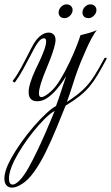

<svg xmlns="http://www.w3.org/2000/svg" viewBox="-61 -458 508 878"><path d="M-6 400Q-22 400 -31.5 389.5Q-41 379 -41 358Q-41 341 -33.5 318Q-26 295 -10 266Q10 230 37 192Q64 154 93.5 120Q123 86 150 61Q177 36 195 27Q199 17 206.5 -5Q214 -27 222 -51.5Q230 -76 236 -93Q242 -110 242 -110Q238 -104 226 -86Q214 -68 195.5 -46.5Q177 -25 155 -10Q133 5 109 5Q70 5 70 -37Q70 -72 101 -139Q110 -157 121.5 -182Q133 -207 141.5 -230.5Q150 -254 150 -269Q150 -283 140 -283Q128 -283 116 -268Q104 -253 94.5 -234.5Q85 -216 79 -205Q64 -176 45 -141.5Q26 -107 7 -81H6Q4 -81 0 -84Q-4 -87 -3 -88Q17 -114 35.5 -148Q54 -182 68 -210Q78 -231 91 -254Q104 -277 121 -292Q141 -309 161 -309Q175 -309 184 -300.5Q193 -292 193 -275Q193 -271 192.5 -267Q192 -263 191 -258Q187 -239 177.5 -211.5Q168 -184 152 -146Q117 -63 117 -31Q117 -14 128 -14Q143 -14 173 -41Q194 -60 215.5 -95.5Q237 -131 256 -171Q275 -211 288.5 -245.5Q302 -280 307 -297Q324 -301 345 -307Q366 -313 382 -320Q371 -308 356.5 -280.5Q342 -253 329 -222.5Q316 -192 307 -171Q293 -136 283.5 -107.5Q274 -79 265.5 -52Q257 -25 245 8Q292 -22 320 -49Q348 -76 369 -109Q390 -142 416 -191Q418 -194 421 -194Q430 -194 425 -186Q403 -145 385.5 -115.5Q368 -86 348.5 -62.5Q329 -39 303 -18.5Q277 2 239 25Q221 70 198 126Q175 182 149 235.5Q123 289 94 329Q69 364 41.5 382Q14 400 -6 400ZM-3 386Q9 386 27.5 368Q46 350 69 310Q88 276 107.5 235.5Q127 195 144 156Q161 117 173 88Q185 59 189 49Q168 61 143 86Q118 111 92 143Q66 175 43 210Q20 245 4 277Q-20 326 -20 358Q-20 386 -3 386ZM344 -375Q330 -375 323 -382.5Q316 -390 316 -400Q316 -415 327 -426.5Q338 -438 352 -438Q365 -438 372.5 -430.5Q380 -423 380 -412Q380 -398 368.5 -386.5Q357 -375 344 -375ZM235 -375Q221 -375 214 -382.5Q207 -390 207 -400Q207 -415 218 -426.5Q229 -438 243 -438Q256 -438 263.5 -430.5Q271 -423 271 -412Q271 -398 259.5 -386.5Q248 -375 235 -375Z"/></svg>

Font: Mea Culpa
Style: Regular
Weight: 400
Designer: Robert E. Leuschke
Foundry: Robert E. Leuschke
Version: Version 1.010; ttfautohint (v1.8.3)